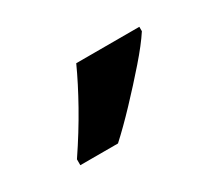

<svg xmlns="http://www.w3.org/2000/svg" viewBox="-48 -856 388 340"><g transform="rotate(-30 146.5 -686.0)"><path d="M253 -757Q240 -737 216 -709.5Q192 -682 165.5 -654Q139 -626 117 -606H40V-618Q67 -658 88 -695.5Q109 -733 124 -766H253Z"/></g></svg>

Font: Noto Sans Malayalam ExtraCondensed SemiBold
Style: Regular
Weight: 600
Width: 2
Designer: Jelle Bosma - Monotype Design Team
Foundry: Monotype Imaging Inc.
Version: Version 2.104; ttfautohint (v1.8.4.7-5d5b)